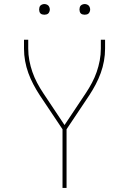

<svg xmlns="http://www.w3.org/2000/svg" viewBox="-20 -932 640 952"><path d="M290 0V-291L177 -460Q160 -486 145.5 -513.5Q131 -541 120.5 -570Q110 -599 104.5 -629.5Q99 -660 99 -691V-735H120V-691Q120 -661 125.5 -632Q131 -603 140.5 -575.5Q150 -548 164 -521.5Q178 -495 194 -471L300 -312L406 -471Q422 -495 436 -521.5Q450 -548 459.5 -575.5Q469 -603 474.5 -632Q480 -661 480 -691V-735H501V-691Q501 -660 495.5 -629.5Q490 -599 479.5 -570Q469 -541 454.5 -513.5Q440 -486 423 -460L310 -291V0ZM400 -859Q395 -859 389.5 -860.5Q384 -862 380.5 -865.5Q377 -869 375.5 -874.5Q374 -880 374 -885Q374 -890 375.5 -895.5Q377 -901 380.5 -904.5Q384 -908 389.5 -910Q395 -912 400 -912Q405 -912 410.5 -910Q416 -908 419.5 -904.5Q423 -901 425 -895.5Q427 -890 427 -885Q427 -880 425 -874.5Q423 -869 419.5 -865.5Q416 -862 410.5 -860.5Q405 -859 400 -859ZM200 -859Q195 -859 189.5 -860.5Q184 -862 180.5 -865.5Q177 -869 175.5 -874.5Q174 -880 174 -885Q174 -890 175.5 -895.5Q177 -901 180.5 -904.5Q184 -908 189.5 -910Q195 -912 200 -912Q205 -912 210.5 -910Q216 -908 219.5 -904.5Q223 -901 225 -895.5Q227 -890 227 -885Q227 -880 225 -874.5Q223 -869 219.5 -865.5Q216 -862 210.5 -860.5Q205 -859 200 -859Z"/></svg>

Font: Zed Sans Thin Extended
Style: Regular
Weight: 100
Width: 7
Designer: Belleve Invis
Foundry: Belleve Invis
Version: Version 1.0.0; ttfautohint (v1.8.4)